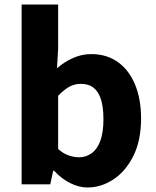

<svg xmlns="http://www.w3.org/2000/svg" viewBox="-20 -818 691 852"><path d="M368 14Q331 14 292.5 -5Q254 -24 220 -60H216L203 0H76V-798H238V-602L233 -515Q266 -544 305 -561Q344 -578 385 -578Q453 -578 502.5 -543Q552 -508 579 -443.5Q606 -379 606 -292Q606 -195 572 -126.5Q538 -58 483.5 -22Q429 14 368 14ZM331 -120Q361 -120 386 -137.5Q411 -155 425 -192.5Q439 -230 439 -289Q439 -341 428.5 -375.5Q418 -410 396 -428Q374 -446 338 -446Q311 -446 287.5 -433Q264 -420 238 -393V-157Q261 -136 285.5 -128Q310 -120 331 -120Z"/></svg>

Font: Noto Sans HK Thin ExtraBold
Style: Regular
Weight: 800
Version: Version 2.004-H2;hotconv 1.0.118;makeotfexe 2.5.65603